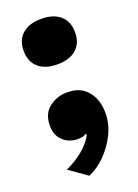

<svg xmlns="http://www.w3.org/2000/svg" viewBox="-131 -566 566 786"><g transform="rotate(-20 152.0 -173.5)"><path d="M148 -190Q190 -190 216.5 -171.5Q243 -153 255.5 -123Q268 -93 268 -59Q268 -9 245.5 35.5Q223 80 189 113.5Q155 147 118 162L40 107Q81 89 115.5 60.5Q150 32 166 0L161 -4Q155 1 146.5 3Q138 5 124 5Q104 5 83.5 -4.5Q63 -14 49.5 -34Q36 -54 36 -84Q36 -138 70.5 -164Q105 -190 148 -190ZM152 -509Q205 -509 234.5 -483Q264 -457 264 -410Q264 -363 234.5 -337Q205 -311 152 -311Q99 -311 69.5 -337Q40 -363 40 -410Q40 -457 69.5 -483Q99 -509 152 -509Z"/></g></svg>

Font: Work Sans ExtraBold
Style: Regular
Weight: 800
Designer: Wei Huang
Foundry: Wei Huang
Version: Version 2.012; ttfautohint (v1.8.3)